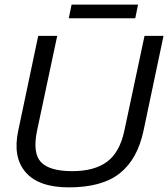

<svg xmlns="http://www.w3.org/2000/svg" viewBox="-20 -799 726 829"><path d="M277 -720 289 -779H576L564 -720ZM277 10Q147 10 90.5 -55.5Q34 -121 59 -236L145 -644H227L140 -235Q120 -138 157 -99Q194 -60 292 -60Q387 -60 442 -100.5Q497 -141 517 -235L604 -644H686L600 -236Q574 -112 497.5 -51Q421 10 277 10Z"/></svg>

Font: Kanit Light
Style: Italic
Weight: 300
Italic angle: -12°
Designer: Katatrad Team
Foundry: CadsonDemak
Version: Version 2.000; ttfautohint (v1.8.3)